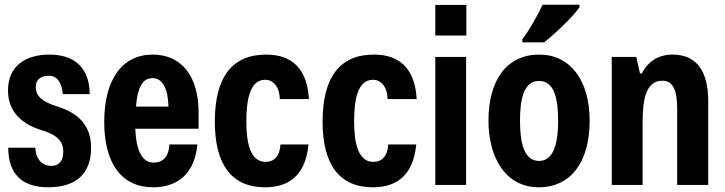

<svg xmlns="http://www.w3.org/2000/svg" viewBox="-20 -786 3082 816"><path d="M184 10C303 10 367 -47 367 -158C367 -251 316 -304 225 -333C148 -356 132 -386 132 -416C132 -451 157 -464 188 -464C222 -464 242 -437 247 -386H361C361 -485 309 -554 190 -554C92 -554 14 -508 14 -402C14 -324 57 -263 159 -232C232 -210 249 -178 249 -141C249 -98 227 -81 198 -81C160 -81 133 -107 130 -158H15C15 -48 73 10 184 10Z M824 -308C824 -464 750 -554 629 -554C499 -554 423 -448 423 -268C423 -91 497 10 631 10C700 10 804 -17 819 -172H700C697 -115 668 -95 633 -95C588 -95 559 -137 555 -239H824ZM558 -333C564 -411 584 -454 628 -454C669 -454 694 -413 696 -333Z M1106 10C1186 10 1277 -21 1291 -172H1172C1169 -121 1144 -98 1109 -98C1043 -98 1027 -180 1027 -270C1027 -362 1042 -447 1107 -447C1140 -447 1168 -419 1169 -365H1293C1284 -527 1185 -554 1111 -554C968 -554 893 -460 893 -269C893 -86 965 10 1106 10Z M1564 10C1644 10 1735 -21 1749 -172H1630C1627 -121 1602 -98 1567 -98C1501 -98 1485 -180 1485 -270C1485 -362 1500 -447 1565 -447C1598 -447 1626 -419 1627 -365H1751C1742 -527 1643 -554 1569 -554C1426 -554 1351 -460 1351 -269C1351 -86 1423 10 1564 10Z M1830 -635H1962V-765H1830ZM1830 0H1961V-544H1830Z M2200 -606H2293C2350 -652 2426 -727 2443 -756V-766H2286C2271 -732 2229 -656 2200 -619ZM2270 10C2404 10 2486 -95 2486 -273C2486 -445 2403 -554 2272 -554C2136 -554 2056 -449 2056 -273C2056 -117 2128 10 2270 10ZM2271 -102C2206 -102 2190 -182 2190 -273C2190 -363 2205 -442 2271 -442C2337 -442 2352 -364 2352 -273C2352 -159 2325 -102 2271 -102Z M2580 0H2711V-261C2711 -361 2724 -443 2795 -443C2840 -443 2858 -403 2858 -324V0H2990V-355C2990 -485 2940 -554 2838 -554C2778 -554 2733 -524 2708 -474H2700L2684 -544H2580Z"/></svg>

Font: Kathrein 77 Bold Condensed
Style: Regular
Weight: 700
Width: 3
Designer: Lazydogs Typefoundry, based on Open Sans by Ascender Corporation
Foundry: Lazydogs Typefoundry
Version: Version 1.003;PS 001.003;hotconv 1.0.88;makeotf.lib2.5.64775